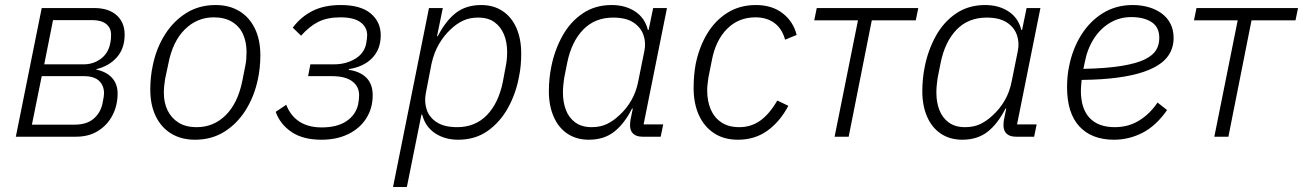

<svg xmlns="http://www.w3.org/2000/svg" viewBox="-20 -544 5185 764"><path d="M43 0 146 -512H355Q412 -512 444 -483.5Q476 -455 476 -406Q476 -351 445 -316Q414 -281 364 -269L363 -267Q403 -259 425.5 -234.5Q448 -210 448 -172Q448 -125 428 -86Q408 -47 371 -23.5Q334 0 282 0ZM107 -48H277Q325 -48 352.5 -71.5Q380 -95 388 -133Q391 -148 392.5 -157.5Q394 -167 394 -172Q394 -204 374 -222.5Q354 -241 314 -241H146ZM156 -288H313Q351 -288 380.5 -309.5Q410 -331 418 -369Q421 -382 421.5 -391.5Q422 -401 422 -406Q422 -433 402.5 -448.5Q383 -464 347 -464H191Z M756 12Q702 12 662 -12Q622 -36 600 -81Q578 -126 578 -188Q578 -213 580.5 -237Q583 -261 588 -284Q602 -352 636 -406Q670 -460 721 -492Q772 -524 838 -524Q892 -524 932 -500Q972 -476 994 -431Q1016 -386 1016 -324Q1016 -299 1013.5 -275Q1011 -251 1006 -228Q992 -161 958 -106.5Q924 -52 873 -20Q822 12 756 12ZM763 -38Q830 -38 878 -85.5Q926 -133 944 -221L956 -282Q959 -295 960 -309Q961 -323 961 -338Q961 -377 947 -408Q933 -439 903.5 -457Q874 -475 831 -475Q764 -475 715.5 -427Q667 -379 650 -291L637 -230Q635 -217 633.5 -203Q632 -189 632 -174Q632 -135 647 -104.5Q662 -74 690.5 -56Q719 -38 763 -38Z M1259 12Q1186 12 1140.5 -18.5Q1095 -49 1077 -99L1119 -127Q1136 -83 1171.5 -60Q1207 -37 1260 -37Q1321 -37 1358 -61.5Q1395 -86 1405 -128Q1407 -138 1408 -148Q1409 -158 1409 -165Q1409 -200 1381.5 -220.5Q1354 -241 1300 -241H1206L1215 -288H1309Q1356 -288 1392.5 -309.5Q1429 -331 1437 -370Q1439 -382 1440 -390.5Q1441 -399 1441 -404Q1441 -436 1414.5 -455.5Q1388 -475 1335 -475Q1283 -475 1247.5 -457.5Q1212 -440 1178 -402L1145 -434Q1177 -477 1223.5 -500.5Q1270 -524 1336 -524Q1415 -524 1455 -490.5Q1495 -457 1495 -404Q1495 -348 1461 -313Q1427 -278 1368 -269V-266Q1412 -260 1437.5 -235Q1463 -210 1463 -165Q1463 -114 1438 -74Q1413 -34 1367 -11Q1321 12 1259 12Z M1544 200 1687 -512H1742L1719 -400H1722Q1754 -462 1794.5 -493Q1835 -524 1895 -524Q1944 -524 1980 -500Q2016 -476 2035 -432.5Q2054 -389 2054 -331Q2054 -308 2052 -284.5Q2050 -261 2045 -238Q2033 -172 2001.5 -115Q1970 -58 1920.5 -23Q1871 12 1803 12Q1750 12 1711 -14Q1672 -40 1660 -88H1657L1599 200ZM1799 -38Q1871 -38 1917.5 -86Q1964 -134 1981 -219L1992 -278Q1995 -292 1996.5 -306.5Q1998 -321 1998 -337Q1998 -376 1985.5 -406.5Q1973 -437 1948 -455.5Q1923 -474 1882 -474Q1849 -474 1823 -462Q1797 -450 1773 -427Q1747 -403 1727 -369Q1707 -335 1697 -290L1674 -171Q1668 -138 1678 -107.5Q1688 -77 1718 -57.5Q1748 -38 1799 -38Z M2609 0H2537Q2512 0 2499.5 -12Q2487 -24 2487 -45Q2487 -51 2487.5 -56.5Q2488 -62 2489 -68L2498 -112H2495Q2464 -51 2423.5 -19.5Q2383 12 2323 12Q2274 12 2238 -12Q2202 -36 2183 -80Q2164 -124 2164 -181Q2164 -206 2166.5 -231Q2169 -256 2174 -280Q2187 -345 2218 -401Q2249 -457 2298.5 -490.5Q2348 -524 2414 -524Q2468 -524 2507 -498.5Q2546 -473 2558 -425H2561L2579 -512H2634L2541 -49H2619ZM2334 -38Q2369 -38 2395 -50.5Q2421 -63 2444 -85Q2472 -110 2492 -144.5Q2512 -179 2520 -222L2544 -341Q2551 -374 2540.5 -404.5Q2530 -435 2500.5 -454.5Q2471 -474 2420 -474Q2347 -474 2300.5 -426Q2254 -378 2237 -294L2225 -234Q2223 -220 2221.5 -205.5Q2220 -191 2220 -175Q2220 -137 2232 -106Q2244 -75 2269.5 -56.5Q2295 -38 2334 -38Z M2917 12Q2860 12 2820.5 -14.5Q2781 -41 2760.5 -87Q2740 -133 2740 -194Q2740 -219 2742 -242.5Q2744 -266 2748 -288Q2762 -357 2794 -410Q2826 -463 2875 -493.5Q2924 -524 2988 -524Q3052 -524 3094.5 -491Q3137 -458 3150 -405L3104 -386Q3092 -430 3061.5 -452.5Q3031 -475 2986 -475Q2919 -475 2873.5 -429.5Q2828 -384 2813 -306L2799 -236Q2797 -222 2795.5 -209.5Q2794 -197 2794 -184Q2794 -142 2808 -109Q2822 -76 2850.5 -57Q2879 -38 2922 -38Q2968 -38 3004.5 -63.5Q3041 -89 3073 -144L3117 -123Q3083 -59 3033 -23.5Q2983 12 2917 12Z M3301 0 3394 -463H3220L3230 -512H3634L3624 -463H3449L3357 0Z M4095 0H4023Q3998 0 3985.5 -12Q3973 -24 3973 -45Q3973 -51 3973.5 -56.5Q3974 -62 3975 -68L3984 -112H3981Q3950 -51 3909.5 -19.5Q3869 12 3809 12Q3760 12 3724 -12Q3688 -36 3669 -80Q3650 -124 3650 -181Q3650 -206 3652.5 -231Q3655 -256 3660 -280Q3673 -345 3704 -401Q3735 -457 3784.5 -490.5Q3834 -524 3900 -524Q3954 -524 3993 -498.5Q4032 -473 4044 -425H4047L4065 -512H4120L4027 -49H4105ZM3820 -38Q3855 -38 3881 -50.5Q3907 -63 3930 -85Q3958 -110 3978 -144.5Q3998 -179 4006 -222L4030 -341Q4037 -374 4026.5 -404.5Q4016 -435 3986.5 -454.5Q3957 -474 3906 -474Q3833 -474 3786.5 -426Q3740 -378 3723 -294L3711 -234Q3709 -220 3707.5 -205.5Q3706 -191 3706 -175Q3706 -137 3718 -106Q3730 -75 3755.5 -56.5Q3781 -38 3820 -38Z M4413 12Q4324 12 4275 -41Q4226 -94 4226 -197Q4226 -219 4228 -240Q4230 -261 4234 -280Q4248 -350 4282.5 -405Q4317 -460 4369 -492Q4421 -524 4487 -524Q4521 -524 4550.5 -515.5Q4580 -507 4602.5 -490.5Q4625 -474 4637.5 -449.5Q4650 -425 4650 -392Q4650 -364 4638.5 -339Q4627 -314 4601.5 -294Q4576 -274 4533.5 -259Q4491 -244 4429.5 -235.5Q4368 -227 4284 -226Q4283 -217 4282 -204Q4281 -191 4281 -183Q4281 -112 4315.5 -75Q4350 -38 4416 -38Q4470 -38 4513 -64.5Q4556 -91 4586 -136L4624 -106Q4580 -43 4526 -15.5Q4472 12 4413 12ZM4481 -476Q4435 -476 4396.5 -453Q4358 -430 4332 -389Q4306 -348 4296 -294L4291 -270Q4385 -272 4444.5 -282Q4504 -292 4536 -308Q4568 -324 4580.5 -345Q4593 -366 4593 -393Q4593 -436 4562.5 -456Q4532 -476 4481 -476Z M4812 0 4905 -463H4731L4741 -512H5145L5135 -463H4960L4868 0Z"/></svg>

Font: IBM Plex Sans Light
Style: Italic
Weight: 300
Italic angle: -11.31°
Designer: Mike Abbink, Paul van der Laan, Pieter van Rosmalen
Foundry: Bold Monday
Version: Version 3.201